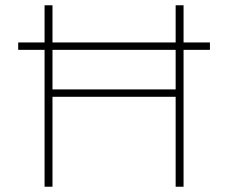

<svg xmlns="http://www.w3.org/2000/svg" viewBox="-20 -708 865 728"><path d="M646 -688H676V0H646ZM149 -688H179V0H149ZM167 -341V-369H660V-341ZM49 -519V-547H776V-519Z"/></svg>

Font: Roundo Variable
Style: Regular
Weight: 200
Designer: Shiva Nallaperumal
Foundry: Indian Type Foundry
Version: Version 2.000